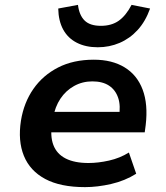

<svg xmlns="http://www.w3.org/2000/svg" viewBox="-20 -758 682 788"><path d="M329 10Q228 10 165.5 -23.5Q103 -57 78 -118.5Q53 -180 66 -263Q78 -337 117 -393Q156 -449 218.5 -481Q281 -513 365 -513Q440 -513 491.5 -481.5Q543 -450 565.5 -390Q588 -330 578 -245L574 -215H167L179 -299H486L468 -277Q476 -324 465 -356.5Q454 -389 427.5 -406.5Q401 -424 359 -424Q318 -424 284 -405Q250 -386 228 -353Q206 -320 198 -275L194 -254Q185 -200 199 -163Q213 -126 249.5 -107.5Q286 -89 343 -89Q383 -89 427.5 -99Q472 -109 509 -132L539 -45Q493 -16 436.5 -3Q380 10 329 10ZM381 -564Q332 -564 295.5 -582.5Q259 -601 239.5 -636.5Q220 -672 219 -723L300 -738Q305 -696 327 -674Q349 -652 394 -652Q438 -652 467.5 -673Q497 -694 520 -738L596 -723Q577 -670 545 -635Q513 -600 471 -582Q429 -564 381 -564Z"/></svg>

Font: Nunito Sans 6pt
Style: Bold Italic
Weight: 700
Italic angle: -9°
Version: Version 3.101;gftools[0.9.27]